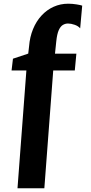

<svg xmlns="http://www.w3.org/2000/svg" viewBox="-20 -843 491 1037"><path d="M74.5 174 122.5 -462.5H42.5L50 -526L132.5 -553.5L137 -592.5Q141 -643.5 158.5 -686Q176 -728.5 204.5 -759.2Q233 -790 269.8 -806.5Q306.5 -823 348.5 -823Q371 -823 394 -819.2Q417 -815.5 424 -812.5L413 -690Q402.5 -702.5 383 -709.2Q363.5 -716 347.5 -716Q332.5 -716 319.5 -708.2Q306.5 -700.5 297.2 -679.8Q288 -659 284 -620L277 -553H392.5L384 -462.5H267.5L219.5 174Z"/></svg>

Font: Merriweather 24pt SemiCondensed Black
Style: Regular
Weight: 900
Width: 4
Designer: Eben Sorkin
Foundry: Eben Sorkin
Version: Version 2.100